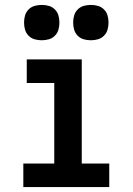

<svg xmlns="http://www.w3.org/2000/svg" viewBox="-20 -762 540 782"><path d="M75 0V-96H201V-424H89V-520H313V-96H425V0ZM350 -598Q335 -598 321 -602Q307 -606 296.5 -616.5Q286 -627 282 -641Q278 -655 278 -670Q278 -685 282 -699Q286 -713 296.5 -723.5Q307 -734 321 -738Q335 -742 350 -742Q365 -742 379 -738Q393 -734 403.5 -723.5Q414 -713 418 -699Q422 -685 422 -670Q422 -655 418 -641Q414 -627 403.5 -616.5Q393 -606 379 -602Q365 -598 350 -598ZM150 -598Q135 -598 121 -602Q107 -606 96.5 -616.5Q86 -627 82 -641Q78 -655 78 -670Q78 -685 82 -699Q86 -713 96.5 -723.5Q107 -734 121 -738Q135 -742 150 -742Q165 -742 179 -738Q193 -734 203.5 -723.5Q214 -713 218 -699Q222 -685 222 -670Q222 -655 218 -641Q214 -627 203.5 -616.5Q193 -606 179 -602Q165 -598 150 -598Z"/></svg>

Font: Iosevka Term Curly
Style: Bold
Weight: 700
Designer: Belleve Invis
Foundry: Belleve Invis
Version: Version 32.3.0